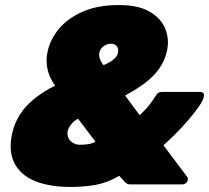

<svg xmlns="http://www.w3.org/2000/svg" viewBox="-20 -730 828 760"><path d="M260 10Q174 10 117 -14Q60 -38 36.5 -85.5Q13 -133 28 -201Q37 -242 58.5 -276Q80 -310 115 -338.5Q150 -367 198 -391Q174 -425 167.5 -459Q161 -493 168 -524Q178 -573 212.5 -615Q247 -657 306.5 -683.5Q366 -710 451 -710Q527 -710 572 -684Q617 -658 634 -616.5Q651 -575 641 -529Q633 -492 612 -461Q591 -430 556.5 -403.5Q522 -377 475 -352L533 -274Q533 -274 553 -294Q573 -314 600 -356Q606 -366 622 -366H773Q781 -366 785 -361Q789 -356 787 -348Q784 -332 766 -306.5Q748 -281 723 -252Q698 -223 672 -197.5Q646 -172 627 -155L720 -31Q725 -25 723 -17Q722 -10 715.5 -5Q709 0 701 0H497Q487 0 482 -3.5Q477 -7 474 -10L452 -34Q404 -6 357.5 2Q311 10 260 10ZM296 -157Q316 -157 330.5 -159.5Q345 -162 358 -169L289 -260Q276 -254 264 -240.5Q252 -227 248 -212Q245 -196 251 -183.5Q257 -171 269.5 -164Q282 -157 296 -157ZM390 -472Q406 -479 417.5 -486Q429 -493 437 -502Q445 -511 447 -521Q450 -537 442.5 -547Q435 -557 418 -557Q404 -557 390 -547Q376 -537 373 -520Q371 -510 375.5 -497Q380 -484 390 -472Z"/></svg>

Font: Rubik Black
Style: Italic
Weight: 900
Italic angle: -12°
Designer: Hubert and Fischer
Foundry: Hubert and Fischer
Version: Version 2.300;gftools[0.9.30]